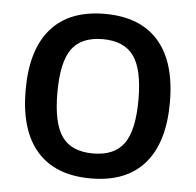

<svg xmlns="http://www.w3.org/2000/svg" viewBox="-45 -596 663 651"><g transform="rotate(5 286.5 -270.0)"><path d="M287 10Q166 10 103.5 -61.5Q41 -133 41 -270Q41 -407 103.5 -478.5Q166 -550 287 -550Q407 -550 469.5 -478.5Q532 -407 532 -270Q532 -133 469.5 -61.5Q407 10 287 10ZM287 -75Q360 -75 392.5 -120.5Q425 -166 425 -270Q425 -374 392 -419Q359 -464 287 -464Q214 -464 181.5 -419Q149 -374 149 -270Q149 -166 181.5 -120.5Q214 -75 287 -75Z"/></g></svg>

Font: Encode Sans Narrow
Style: Medium
Weight: 500
Designer: Pablo Impallari, Andres Torresi
Foundry: Pablo Impallari, Andres Torresi
Version: Version 1.000; ttfautohint (v1.00) -l 8 -r 50 -G 200 -x 14 -